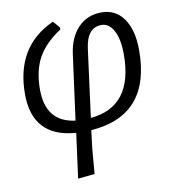

<svg xmlns="http://www.w3.org/2000/svg" viewBox="-76 -532 711 790"><g transform="rotate(-10 279.5 -136.5)"><path d="M187 192 212 5Q32 -8 32 -188Q32 -388 197 -462L222 -433L221 -425Q154 -381 125 -327.5Q96 -274 96 -196Q96 -60 218 -45L254 -313Q263 -384 301.5 -424.5Q340 -465 400 -465Q459 -465 492.5 -417Q526 -369 526 -285Q526 -13 275 5L266 78L257 185ZM319 -326 282 -45Q461 -61 461 -279Q461 -342 442 -378Q423 -414 391 -414Q330 -414 319 -326Z"/></g></svg>

Font: Alegreya Sans
Style: Italic
Weight: 400
Italic angle: -7°
Designer: Juan Pablo del Peral
Foundry: Huerta Tipografica
Version: Version 2.007